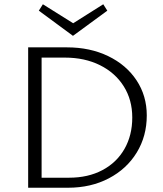

<svg xmlns="http://www.w3.org/2000/svg" viewBox="-20 -880 765 900"><path d="M322 -712 162 -830 181 -860 323 -771 464 -860 483 -830ZM668 -339Q668 -242 621 -165Q574 -88 490 -44Q406 0 299 0H112V-658H294Q402 -658 487 -617Q572 -576 620 -503.5Q668 -431 668 -339ZM600 -329Q600 -412 560 -475.5Q520 -539 448.5 -574.5Q377 -610 284 -610H175V-47H304Q393 -47 460 -82.5Q527 -118 563.5 -182Q600 -246 600 -329Z"/></svg>

Font: Ysabeau SC Semilight
Style: Regular
Weight: 300
Designer: Christian Thalmann (Catharsis Fonts)
Version: Version 0.003